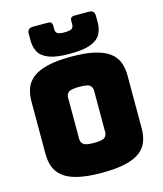

<svg xmlns="http://www.w3.org/2000/svg" viewBox="-140 -1080 1018 1198"><g transform="rotate(-15 368.5 -481.0)"><path d="M679 -189Q679 -143 665.5 -105.5Q652 -68 618 -41Q584 -14 523.5 0.5Q463 15 369 15Q275 15 214.5 0.5Q154 -14 120 -41Q86 -68 72 -105.5Q58 -143 58 -189V-530Q58 -576 72 -613.5Q86 -651 120 -678Q154 -705 214.5 -720Q275 -735 369 -735Q463 -735 523.5 -720Q584 -705 618 -678Q652 -651 665.5 -613.5Q679 -576 679 -530ZM285 -225Q285 -205 300 -191.5Q315 -178 369 -178Q424 -178 438.5 -191.5Q453 -205 453 -225V-494Q453 -514 438.5 -527Q424 -540 369 -540Q315 -540 300 -527Q285 -514 285 -494ZM585 -897Q585 -855 567 -822.5Q549 -790 502 -772Q455 -754 368 -754Q281 -754 234 -772Q187 -790 169 -822.5Q151 -855 151 -897V-941Q151 -977 187 -977H283Q299 -977 305.5 -970.5Q312 -964 312 -946V-925Q312 -911 322 -901.5Q332 -892 369 -892Q407 -892 417.5 -901.5Q428 -911 428 -925V-946Q428 -964 434.5 -970.5Q441 -977 458 -977H549Q585 -977 585 -941Z"/></g></svg>

Font: Bungee Tint
Style: Regular
Weight: 400
Designer: David Jonathan Ross
Foundry: David Jonathan Ross
Version: Version 2.001